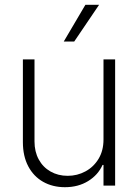

<svg xmlns="http://www.w3.org/2000/svg" viewBox="-20 -780 580 807"><path d="M415 -530.3H463.9V0H415V-86.9H411.1Q392.1 -44.4 350.3 -18.8Q308.6 6.8 252.9 6.8Q201.2 6.8 161.1 -15.9Q121.1 -38.6 98.6 -81.3Q76.2 -124 76.2 -182.6V-530.3H125V-185.5Q125 -142.6 142.8 -109.9Q160.6 -77.1 192.4 -59.1Q224.1 -41 264.6 -41Q304.7 -41 339.1 -59.6Q373.5 -78.1 394.3 -112.5Q415 -147 415 -193.4ZM338.9 -759.8H396.5L292 -605.5H248Z"/></svg>

Font: Pretendard Std ExtraLight
Style: Regular
Weight: 200
Designer: Base glyphs from Inter by Rasmus Andersson; Hangeul glyphs from Noto Sans CJK(Source Han Sans) by Jang Soo-young and Kan
Foundry: Kil Hyung-jin
Version: Version 1.309